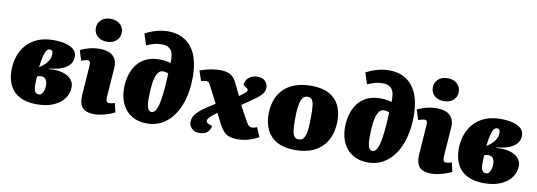

<svg xmlns="http://www.w3.org/2000/svg" viewBox="-60 -1189 4480 1602"><g transform="rotate(10 2179.5 -388.5)"><path d="M287 16Q202 16 145 -13Q88 -42 59.5 -97Q31 -152 31 -229Q31 -289 49 -344.5Q67 -400 104 -443Q141 -486 198.5 -511Q256 -536 334 -536Q396 -536 440.5 -523.5Q485 -511 508.5 -487.5Q532 -464 532 -430Q532 -384 502.5 -355.5Q473 -327 429 -313.5Q385 -300 340 -297V-291Q402 -297 449 -284.5Q496 -272 523 -244Q550 -216 550 -175Q550 -125 520 -81.5Q490 -38 431.5 -11Q373 16 287 16ZM289 -68Q305 -68 315.5 -80Q326 -92 331.5 -111.5Q337 -131 337 -154Q337 -171 332 -186.5Q327 -202 315.5 -211.5Q304 -221 284 -221Q277 -221 267.5 -219Q258 -217 250 -214Q248 -192 247.5 -172.5Q247 -153 247 -135Q247 -113 251.5 -98.5Q256 -84 265 -76Q274 -68 289 -68ZM253 -294 265 -301Q286 -314 303.5 -331.5Q321 -349 332 -372Q343 -395 343 -421Q343 -438 336 -446Q329 -454 318 -454Q304 -454 292.5 -442Q281 -430 271.5 -396Q262 -362 253 -294Z M666 -381Q668 -399 662.5 -409.5Q657 -420 645 -420Q633 -420 620 -416.5Q607 -413 590 -407L563 -492Q583 -503 627.5 -517Q672 -531 729 -531Q773 -531 806.5 -517.5Q840 -504 858 -473Q876 -442 872 -390L854 -142Q853 -123 858 -111Q863 -99 879 -99Q893 -99 905.5 -102Q918 -105 928 -108L946 -32Q930 -22 900.5 -11.5Q871 -1 837.5 6.5Q804 14 776 14Q727 14 698 -0.5Q669 -15 657 -46.5Q645 -78 648 -129ZM663 -697Q663 -739 693 -766.5Q723 -794 773 -794Q806 -794 830.5 -781.5Q855 -769 869 -747Q883 -725 883 -697Q883 -655 853 -627.5Q823 -600 774 -600Q723 -600 693 -627Q663 -654 663 -697Z M1070 -722Q1116 -747 1165.5 -760.5Q1215 -774 1264 -774Q1333 -774 1383.5 -749Q1434 -724 1467 -679Q1500 -634 1515.5 -572Q1531 -510 1531 -434Q1531 -356 1517.5 -288Q1504 -220 1477.5 -164.5Q1451 -109 1413 -69Q1375 -29 1326.5 -7.5Q1278 14 1220 14Q1146 14 1092.5 -18Q1039 -50 1010.5 -108Q982 -166 982 -242Q982 -301 997 -353.5Q1012 -406 1042.5 -446Q1073 -486 1120.5 -508.5Q1168 -531 1234 -531Q1246 -531 1263 -529.5Q1280 -528 1298 -525Q1316 -522 1328 -517Q1329 -528 1328.5 -541.5Q1328 -555 1326 -572Q1324 -599 1313 -618Q1302 -637 1282 -647.5Q1262 -658 1232 -658Q1190 -658 1157.5 -648Q1125 -638 1101 -627ZM1244 -87Q1255 -87 1267 -98Q1279 -109 1290.5 -142.5Q1302 -176 1310 -240Q1316 -288 1319 -333Q1322 -378 1324 -428Q1318 -431 1310.5 -433Q1303 -435 1295 -436.5Q1287 -438 1278 -438Q1249 -438 1231.5 -407.5Q1214 -377 1206.5 -322Q1199 -267 1199 -194Q1199 -161 1202.5 -140Q1206 -119 1212 -107.5Q1218 -96 1226 -91.5Q1234 -87 1244 -87Z M1938 -345 1980 -377Q1994 -388 1998.5 -397Q2003 -406 1999 -412.5Q1995 -419 1985 -425L1959 -441Q1964 -490 1995 -510.5Q2026 -531 2061 -531Q2109 -531 2130 -506.5Q2151 -482 2151 -453Q2151 -424 2133 -401Q2115 -378 2090 -359.5Q2065 -341 2042 -325L1969 -274L2041 -144Q2051 -126 2061.5 -115.5Q2072 -105 2091 -105Q2103 -105 2112.5 -108.5Q2122 -112 2131 -116L2166 -37Q2140 -21 2092 -4.5Q2044 12 1990 12Q1945 12 1916.5 2Q1888 -8 1868.5 -29.5Q1849 -51 1831 -85L1785 -176L1744 -144Q1720 -125 1713 -110Q1706 -95 1712 -85Q1718 -75 1733 -70L1760 -60Q1758 -31 1734 -7.5Q1710 16 1662 16Q1622 16 1599.5 -8Q1577 -32 1577 -61Q1577 -105 1608.5 -138.5Q1640 -172 1697 -209L1757 -248L1686 -387Q1679 -401 1671.5 -411Q1664 -421 1649 -421Q1638 -421 1627.5 -418.5Q1617 -416 1605 -412L1576 -497Q1588 -503 1615.5 -511Q1643 -519 1678 -525Q1713 -531 1746 -531Q1801 -531 1833.5 -512.5Q1866 -494 1888 -448Z M2475 17Q2382 17 2323 -15.5Q2264 -48 2235.5 -105.5Q2207 -163 2207 -238Q2207 -298 2224 -351.5Q2241 -405 2278.5 -446Q2316 -487 2375.5 -510.5Q2435 -534 2519 -534Q2608 -534 2666.5 -504Q2725 -474 2754 -417.5Q2783 -361 2783 -281Q2783 -224 2767 -170.5Q2751 -117 2715 -75Q2679 -33 2620 -8Q2561 17 2475 17ZM2488 -75Q2523 -75 2538 -105Q2553 -135 2556.5 -182.5Q2560 -230 2560 -282Q2560 -327 2557.5 -362.5Q2555 -398 2543 -418.5Q2531 -439 2504 -439Q2488 -439 2474.5 -430Q2461 -421 2451.5 -398.5Q2442 -376 2437 -336Q2432 -296 2432 -233Q2432 -184 2435.5 -148.5Q2439 -113 2451 -94Q2463 -75 2488 -75Z M2942 -722Q2988 -747 3037.5 -760.5Q3087 -774 3136 -774Q3205 -774 3255.5 -749Q3306 -724 3339 -679Q3372 -634 3387.5 -572Q3403 -510 3403 -434Q3403 -356 3389.5 -288Q3376 -220 3349.5 -164.5Q3323 -109 3285 -69Q3247 -29 3198.5 -7.5Q3150 14 3092 14Q3018 14 2964.5 -18Q2911 -50 2882.5 -108Q2854 -166 2854 -242Q2854 -301 2869 -353.5Q2884 -406 2914.5 -446Q2945 -486 2992.5 -508.5Q3040 -531 3106 -531Q3118 -531 3135 -529.5Q3152 -528 3170 -525Q3188 -522 3200 -517Q3201 -528 3200.5 -541.5Q3200 -555 3198 -572Q3196 -599 3185 -618Q3174 -637 3154 -647.5Q3134 -658 3104 -658Q3062 -658 3029.5 -648Q2997 -638 2973 -627ZM3116 -87Q3127 -87 3139 -98Q3151 -109 3162.5 -142.5Q3174 -176 3182 -240Q3188 -288 3191 -333Q3194 -378 3196 -428Q3190 -431 3182.5 -433Q3175 -435 3167 -436.5Q3159 -438 3150 -438Q3121 -438 3103.5 -407.5Q3086 -377 3078.5 -322Q3071 -267 3071 -194Q3071 -161 3074.5 -140Q3078 -119 3084 -107.5Q3090 -96 3098 -91.5Q3106 -87 3116 -87Z M3521 -381Q3523 -399 3517.5 -409.5Q3512 -420 3500 -420Q3488 -420 3475 -416.5Q3462 -413 3445 -407L3418 -492Q3438 -503 3482.5 -517Q3527 -531 3584 -531Q3628 -531 3661.5 -517.5Q3695 -504 3713 -473Q3731 -442 3727 -390L3709 -142Q3708 -123 3713 -111Q3718 -99 3734 -99Q3748 -99 3760.5 -102Q3773 -105 3783 -108L3801 -32Q3785 -22 3755.5 -11.5Q3726 -1 3692.5 6.5Q3659 14 3631 14Q3582 14 3553 -0.5Q3524 -15 3512 -46.5Q3500 -78 3503 -129ZM3518 -697Q3518 -739 3548 -766.5Q3578 -794 3628 -794Q3661 -794 3685.5 -781.5Q3710 -769 3724 -747Q3738 -725 3738 -697Q3738 -655 3708 -627.5Q3678 -600 3629 -600Q3578 -600 3548 -627Q3518 -654 3518 -697Z M4076 16Q3991 16 3934 -13Q3877 -42 3848.5 -97Q3820 -152 3820 -229Q3820 -289 3838 -344.5Q3856 -400 3893 -443Q3930 -486 3987.5 -511Q4045 -536 4123 -536Q4185 -536 4229.5 -523.5Q4274 -511 4297.5 -487.5Q4321 -464 4321 -430Q4321 -384 4291.5 -355.5Q4262 -327 4218 -313.5Q4174 -300 4129 -297V-291Q4191 -297 4238 -284.5Q4285 -272 4312 -244Q4339 -216 4339 -175Q4339 -125 4309 -81.5Q4279 -38 4220.5 -11Q4162 16 4076 16ZM4078 -68Q4094 -68 4104.5 -80Q4115 -92 4120.5 -111.5Q4126 -131 4126 -154Q4126 -171 4121 -186.5Q4116 -202 4104.5 -211.5Q4093 -221 4073 -221Q4066 -221 4056.5 -219Q4047 -217 4039 -214Q4037 -192 4036.5 -172.5Q4036 -153 4036 -135Q4036 -113 4040.5 -98.5Q4045 -84 4054 -76Q4063 -68 4078 -68ZM4042 -294 4054 -301Q4075 -314 4092.5 -331.5Q4110 -349 4121 -372Q4132 -395 4132 -421Q4132 -438 4125 -446Q4118 -454 4107 -454Q4093 -454 4081.5 -442Q4070 -430 4060.5 -396Q4051 -362 4042 -294Z"/></g></svg>

Font: Literata Black
Style: Italic
Weight: 900
Italic angle: -2°
Designer: Latin by Veronika Burian and Jose Scaglione. Greek by Irene Vlachou. Cyrillic by Vera Evstafieva
Foundry: TypeTogether
Version: Version 3.002